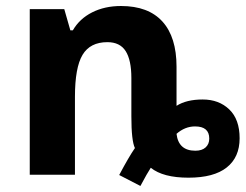

<svg xmlns="http://www.w3.org/2000/svg" viewBox="-20 -576 810 633"><path d="M624 -79.1Q646 -79.1 658 -90.1Q669.9 -101.1 669.9 -119.1Q669.9 -159.2 623 -159.2Q589.8 -159.2 562 -134.8Q568.4 -79.1 624 -79.1ZM413.1 -192.9V-318.8Q413.1 -377.9 394.3 -407.5Q375.5 -437 334 -437Q277.3 -437 252.2 -395.3Q227.1 -353.5 227.1 -256.8V0H78.1V-545.9H191.9L211.9 -476.1H220.2Q242.2 -514.2 283.7 -535.2Q325.2 -556.2 378.9 -556.2Q469.2 -556.2 515.6 -504.9Q562 -453.6 562 -356V-227.1Q594.7 -248 648.2 -248Q701.7 -248 735.8 -215.3Q770 -182.6 770 -120.1Q770 -57.6 727.5 -23.9Q685.1 9.8 601.3 9.8Q517.6 9.8 477.1 -22.9Q465.8 -5.9 442.9 37.1L373 1Q404.3 -58.1 424.8 -87.9Q413.1 -111.8 413.1 -192.9Z"/></svg>

Font: NotoSans-Bold
Style: Bold
Weight: 700
Designer: Monotype Design team
Foundry: Monotype Imaging Inc.
Version: Version 1.04